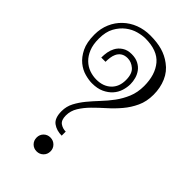

<svg xmlns="http://www.w3.org/2000/svg" viewBox="-260 -918 1016 1016"><g transform="rotate(45 248.5 -410.0)"><path d="M208 -224.1Q208 -189 226.6 -176Q245.1 -163.1 268.1 -163.1V-132.8Q230 -132.8 202.9 -152.3Q175.8 -171.9 175.8 -224.1Q175.8 -259.8 191.9 -290.3Q208 -320.8 231.9 -349.9Q255.9 -378.9 283.4 -408Q311 -437 335 -469.5Q358.9 -502 375 -540.5Q391.1 -579.1 391.1 -627Q391.1 -710.9 349.6 -760.5Q308.1 -810.1 217.8 -810.1Q194.8 -810.1 164.8 -802Q134.8 -793.9 107.9 -773.4Q81.1 -752.9 62.5 -719.5Q43.9 -686 43.9 -634.8Q43.9 -590.8 56.4 -560.3Q68.8 -529.8 89.4 -510Q109.9 -490.2 135.5 -481.2Q161.1 -472.2 188 -472.2Q238.8 -472.2 269.8 -501.5Q300.8 -530.8 300.8 -581.1Q300.8 -628.9 276.9 -649.4Q252.9 -669.9 225.1 -669.9Q203.1 -669.9 188.5 -660.4Q173.8 -650.9 166 -633.8Q160.2 -621.1 158 -605.5Q155.8 -589.8 155.8 -573.2H124Q124 -594.2 127.4 -614Q130.9 -633.8 140.1 -650.9Q150.9 -671.9 172.4 -686Q193.8 -700.2 225.1 -700.2Q254.9 -700.2 275.9 -689.2Q296.9 -678.2 309.3 -661.1Q321.8 -644 327.4 -623.5Q333 -603 333 -583Q333 -559.1 325 -533.4Q316.9 -507.8 298.8 -487.8Q280.8 -467.8 252.9 -454.8Q225.1 -441.9 185.1 -441.9Q162.1 -441.9 132.1 -450Q102.1 -458 75.4 -479.5Q48.8 -501 30.5 -538.1Q12.2 -575.2 12.2 -633.8Q12.2 -679.2 28.6 -717Q44.9 -754.9 74 -782.5Q103 -810.1 141.6 -825Q180.2 -839.8 225.1 -839.8Q275.9 -839.8 314.5 -828.9Q353 -817.9 384.8 -793.9Q421.9 -767.1 440.4 -724.1Q459 -681.2 459 -629.9Q459 -579.1 440.4 -539.1Q421.9 -499 394 -466.1Q366.2 -433.1 333.5 -404.1Q300.8 -375 272.9 -346.9Q245.1 -318.8 226.6 -288.8Q208 -258.8 208 -224.1ZM181.2 -32.2Q181.2 -54.2 196 -69.1Q210.9 -84 232.9 -84Q254.9 -84 270 -69.1Q285.2 -54.2 285.2 -32.2Q285.2 -9.8 270 5.1Q254.9 20 232.9 20Q210.9 20 196 5.1Q181.2 -9.8 181.2 -32.2Z"/></g></svg>

Font: Sevillana
Style: Regular
Weight: 400
Designer: Olga Umpeleva
Foundry: Brownfox
Version: Version 1.001